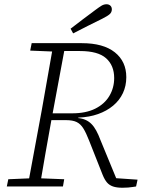

<svg xmlns="http://www.w3.org/2000/svg" viewBox="-20 -877 686 903"><path d="M12 0 19 -34 137 -39H155L282 -34L276 0ZM110 0 177 -362Q191 -440 204.5 -518Q218 -596 232 -674H289L222 -314Q208 -236 194 -157Q180 -78 167 0ZM122 -639 129 -674H260L257 -634H244ZM556 6Q529 6 511.5 0Q494 -6 483 -19Q472 -32 463 -54L399 -216Q385 -252 372 -273Q359 -294 340.5 -303Q322 -312 290 -312H198L201 -344H319Q384 -344 428 -366Q472 -388 494.5 -426Q517 -464 517 -510Q517 -569 479 -603Q441 -637 356 -637H263L266 -674H365Q466 -674 520 -631Q574 -588 574 -514Q574 -473 558 -439Q542 -405 512 -380Q482 -355 441 -340.5Q400 -326 350 -324L346 -322Q367 -320 382.5 -313Q398 -306 410 -294Q422 -282 432.5 -263Q443 -244 453 -217L533 -23L496 -41L627 -32L620 0Q613 1 603.5 2.5Q594 4 582.5 5Q571 6 556 6ZM312 -742Q341 -764 369.5 -786Q398 -808 427 -829Q447 -844 458 -850.5Q469 -857 481 -857Q492 -857 499 -850.5Q506 -844 506 -833Q506 -820 496.5 -811Q487 -802 461 -789Q427 -772 392.5 -755Q358 -738 324 -720Z"/></svg>

Font: Source Serif 4 Light
Style: Italic
Weight: 300
Italic angle: -12°
Designer: Frank Grießhammer
Foundry: Adobe Systems Incorporated
Version: Version 4.004;hotconv 1.0.116;makeotfexe 2.5.65601